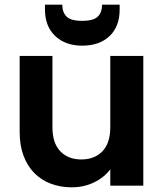

<svg xmlns="http://www.w3.org/2000/svg" viewBox="-20 -793 701 820"><path d="M592 0H451V-70Q425 -35 381.5 -14Q338 7 286 7Q238 7 197 -8.5Q156 -24 126.5 -54Q97 -84 80.5 -128Q64 -172 64 -229V-554H204V-249Q204 -182 237.5 -147Q271 -112 327 -112Q384 -112 417.5 -147Q451 -182 451 -249V-554H592ZM491 -752Q491 -680 448 -639Q405 -598 331 -598Q259 -598 215.5 -639.5Q172 -681 172 -753V-773H246Q246 -741 264 -722.5Q282 -704 331 -704Q380 -704 398 -722.5Q416 -741 416 -773H491Z"/></svg>

Font: Poppins SemiBold
Style: Regular
Weight: 600
Designer: Ninad Kale (Devanagari), Jonny Pinhorn (Latin)
Foundry: Indian Type Foundry
Version: Version 3.002 2017